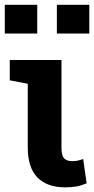

<svg xmlns="http://www.w3.org/2000/svg" viewBox="-31 -782 397 812"><path d="M244.6 10.3Q168 10.3 127.2 -31.5Q86.4 -73.2 86.4 -158.7V-427.7L10.3 -442.4V-528.3H229V-156.7Q229 -125 239.7 -112.8Q250.5 -100.6 273.4 -100.6Q287.6 -100.6 295.9 -102.3Q304.2 -104 320.8 -109.4L335.4 -6.8Q312.5 2.9 292 6.6Q271.5 10.3 244.6 10.3ZM209.5 -640.1V-761.7H346.7V-640.1ZM-10.7 -640.1V-761.7H126.5V-640.1Z"/></svg>

Font: Roboto Slab LO
Style: Bold
Weight: 700
Designer: Google
Version: Version 2.000